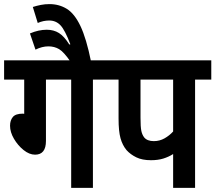

<svg xmlns="http://www.w3.org/2000/svg" viewBox="-20 -916 1050 936"><path d="M204 -528V-229Q204 -162 151 -162Q123 -162 95 -184.5Q67 -207 48 -239.5Q29 -272 29 -303Q29 -329 42.5 -345.5Q56 -362 92 -362L98 -361V-528H0V-622H513V-528H433V0H327V-528Z M324 -615Q291 -663 268 -676.5Q245 -690 216 -690Q185 -690 153 -674L126 -753Q168 -771 208 -771Q242 -771 267.5 -755Q293 -739 318 -699L323 -700Q297 -769 275 -792.5Q253 -816 220 -816Q191 -816 164 -804L140 -882Q159 -888 179 -892Q199 -896 221 -896Q268 -896 305.5 -873Q343 -850 372 -789.5Q401 -729 424 -615Z M931 -528V0H824V-165Q802 -151 776 -143Q750 -135 716 -135Q673 -135 644.5 -149Q616 -163 597 -184Q577 -208 567.5 -242Q558 -276 558 -338V-528H500V-622H1010V-528ZM824 -528H665V-342Q665 -297 669 -278Q673 -259 683 -246Q698 -228 730 -228Q758 -228 782 -241.5Q806 -255 824 -275Z"/></svg>

Font: Noto Sans Condensed SemiBold
Style: Italic
Weight: 600
Width: 3
Italic angle: -12°
Designer: Monotype Design Team
Foundry: Monotype Imaging Inc.
Version: Version 2.013; ttfautohint (v1.8.4.7-5d5b)